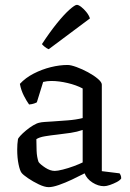

<svg xmlns="http://www.w3.org/2000/svg" viewBox="-20 -768 538 792"><path d="M181 4Q164 4 140 -7.5Q116 -19 95.5 -33Q75 -47 69 -55Q62 -64 56.5 -90.5Q51 -117 51 -151Q51 -174 54 -193Q54 -197 63.5 -207.5Q73 -218 87.5 -230Q102 -242 117 -251Q132 -260 143 -262Q150 -264 165 -265Q180 -266 197 -267Q225 -269 259 -271.5Q293 -274 321 -281V-403Q295 -417 259 -425.5Q223 -434 192 -434Q183 -434 174.5 -433Q166 -432 158 -430L132 -346Q129 -344 120.5 -341Q112 -338 100 -337Q91 -349 79 -372Q67 -395 62 -422Q85 -447 119 -464.5Q153 -482 189.5 -491Q226 -500 259 -500Q272 -500 295.5 -491.5Q319 -483 343 -470Q367 -457 383.5 -443Q400 -429 400 -419V-62L473 -53Q475 -51 477.5 -45.5Q480 -40 480 -32Q475 -24 461.5 -17Q448 -10 433.5 -5Q419 0 409 0Q385 0 361.5 -15Q338 -30 329 -53Q306 -41 277.5 -27.5Q249 -14 223 -5Q197 4 181 4ZM206 -63Q217 -63 239 -68.5Q261 -74 284 -82.5Q307 -91 321 -98V-232Q298 -224 271.5 -220Q245 -216 218 -213Q190 -210 166 -206Q142 -202 130 -194Q130 -172 131 -146Q132 -120 139 -100Q146 -90 166.5 -76.5Q187 -63 206 -63ZM181 -565Q173 -568 165 -574.5Q157 -581 153 -586Q185 -635 214.5 -671.5Q244 -708 266.5 -728Q289 -748 297 -748Q304 -748 315 -739.5Q326 -731 336.5 -718Q347 -705 351 -692Z"/></svg>

Font: Texturina 72pt
Style: Regular
Weight: 400
Designer: Guillermo Torres Carreño
Foundry: Omnibus-Type
Version: Version 1.002; ttfautohint (v1.8.3)